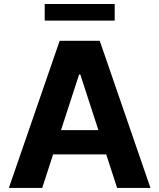

<svg xmlns="http://www.w3.org/2000/svg" viewBox="-20 -929 788 949"><path d="M23.8 0 274.9 -727.3H473L723.7 0H558.9L505 -165.8H242.5L188.6 0ZM201 -827.1V-909.1H546.9V-827.1ZM281.6 -285.9H466.3L376.8 -561.1H371.1Z"/></svg>

Font: Inter P
Style: Bold
Weight: 700
Designer: Rasmus Andersson
Foundry: rsms
Version: Version 3.018;git-588b23468